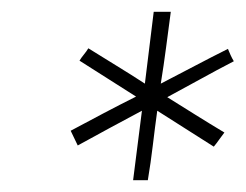

<svg xmlns="http://www.w3.org/2000/svg" viewBox="-20 -740 417 326"><path d="M221 -552Q193 -537 166 -522.5Q139 -508 112 -493Q109 -499 106 -505.5Q103 -512 100 -518Q128 -533 155.5 -547.5Q183 -562 211 -576Q187 -591 163 -606.5Q139 -622 115 -637Q118 -642 122.5 -647.5Q127 -653 130 -658Q154 -643 178.5 -628Q203 -613 226 -598L241 -720H270Q266 -690 262 -659.5Q258 -629 253 -598Q282 -613 310.5 -628Q339 -643 367 -657Q369 -652 371.5 -646.5Q374 -641 377 -636Q348 -621 320 -605.5Q292 -590 264 -575Q288 -560 312 -545Q336 -530 361 -515Q357 -510 352.5 -503.5Q348 -497 343 -491Q319 -506 295 -521.5Q271 -537 247 -552Q243 -523 239.5 -493.5Q236 -464 231 -434H206Z"/></svg>

Font: Josefin Sans ExtraLight
Style: Italic
Weight: 250
Italic angle: -7°
Designer: Santiago Orozco
Foundry: Typemade
Version: Version 2.000